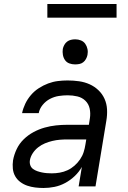

<svg xmlns="http://www.w3.org/2000/svg" viewBox="-20 -929 640 957"><path d="M197 8Q176 8 155.5 5.5Q135 3 116 -3.5Q97 -10 81 -22Q65 -34 55.5 -51Q46 -68 44 -88.5Q42 -109 45 -130Q50 -158 63 -185.5Q76 -213 98 -234.5Q120 -256 147 -270.5Q174 -285 202.5 -293Q231 -301 259.5 -304Q288 -307 316 -307H423L428 -339Q432 -364 427 -387.5Q422 -411 405.5 -427Q389 -443 365.5 -448.5Q342 -454 317 -454Q295 -454 272.5 -450.5Q250 -447 229 -436Q208 -425 192.5 -406Q177 -387 173 -365H90Q95 -389 106 -412Q117 -435 134 -455Q151 -475 173.5 -489.5Q196 -504 220 -513Q244 -522 268.5 -525Q293 -528 317 -528Q346 -528 374 -524Q402 -520 426.5 -509Q451 -498 470.5 -479.5Q490 -461 501 -436.5Q512 -412 513.5 -384Q515 -356 510 -327L456 0H372L388 -97Q374 -72 352.5 -51.5Q331 -31 305 -17Q279 -3 251.5 2.5Q224 8 197 8ZM238 -65Q258 -65 278 -68.5Q298 -72 316.5 -80.5Q335 -89 351 -103Q367 -117 379 -134.5Q391 -152 397 -171Q403 -190 406 -210L410 -234H315Q297 -234 278.5 -232.5Q260 -231 241 -226.5Q222 -222 204 -214.5Q186 -207 170 -194.5Q154 -182 143 -165Q132 -148 129 -130Q127 -117 131 -105.5Q135 -94 144.5 -87Q154 -80 165.5 -76Q177 -72 189 -69.5Q201 -67 213.5 -66Q226 -65 238 -65ZM354 -608Q339 -608 325.5 -613Q312 -618 304 -629.5Q296 -641 293.5 -655.5Q291 -670 293 -685Q295 -695 300.5 -705Q306 -715 314.5 -721.5Q323 -728 333.5 -730.5Q344 -733 355 -733Q370 -733 383.5 -727.5Q397 -722 405 -710.5Q413 -699 416 -684.5Q419 -670 416 -655Q414 -645 408.5 -635Q403 -625 394.5 -618.5Q386 -612 375.5 -610Q365 -608 354 -608ZM216 -841V-909H561V-841Z"/></svg>

Font: Iosevka Aile
Style: Italic
Weight: 400
Italic angle: -9°
Designer: Belleve Invis
Foundry: Belleve Invis
Version: Version 28.0.1; ttfautohint (v1.8.4)